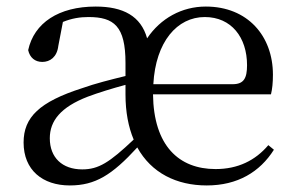

<svg xmlns="http://www.w3.org/2000/svg" viewBox="-20 -551 898 586"><path d="M611 15C705 15 773 -26 816 -94L799 -108C759 -61 706 -35 638 -35C526 -35 449 -106 447 -263H807C811 -279 813 -299 813 -323C813 -441 736 -531 608 -531C535 -531 470 -495 429 -434C410 -502 356 -531 272 -531C159 -531 84 -481 66 -398C71 -375 87 -362 109 -362C133 -362 154 -377 158 -411L172 -484C199 -495 224 -499 250 -499C328 -499 363 -471 363 -359V-319C318 -308 270 -296 231 -282C100 -240 52 -193 52 -116C52 -32 110 15 193 15C271 15 322 -17 399 -101C442 -23 519 15 611 15ZM448 -294C455 -424 521 -499 605 -499C686 -499 734 -437 734 -352C734 -312 724 -294 690 -294ZM388 -125C314 -55 281 -34 231 -34C170 -34 132 -70 132 -129C132 -182 165 -224 248 -256C280 -268 322 -281 363 -292V-263C363 -209 372 -163 388 -125Z"/></svg>

Font: Harano Aji Mincho KR
Style: Regular
Weight: 400
Foundry: Masamichi Hosoda
Version: HaranoAjiMinchoKR-Regular version 20230610;ttx 4.39.4